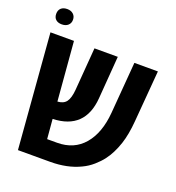

<svg xmlns="http://www.w3.org/2000/svg" viewBox="-139 -883 908 993"><g transform="rotate(20 315.0 -386.5)"><path d="M16.1 -730.5Q16.1 -750.5 28.3 -761.7Q40.5 -772.9 61.8 -772.9Q83 -772.9 95.7 -761.2Q108.4 -749.5 108.4 -730.5Q108.4 -711.4 95.7 -700Q83 -688.5 61.5 -688.5Q40 -688.5 28.1 -699.5Q16.1 -710.4 16.1 -730.5ZM248.5 0H71.3L21 -629.9H150.4L177.2 -305.7Q210.4 -307.6 225.6 -328.1Q240.7 -348.6 244.6 -394L263.2 -629.9H391.6L373.5 -395.5Q359.9 -219.2 184.6 -212.9L193.8 -105H248.5Q341.3 -105 396 -169.2Q450.7 -233.4 460 -346.7L482.9 -629.9H612.3L588.9 -347.2Q583 -272.9 565.4 -219.7Q544.9 -158.2 513.2 -116.7Q496.1 -94.2 470.2 -71.5Q444.3 -48.8 413.1 -34.2Q342.8 0 248.5 0Z"/></g></svg>

Font: Open Sans Hebrew Condensed
Style: Bold
Weight: 700
Width: 3
Foundry: Ascender Corporation, Yanek Iontef
Version: Version 2.001;PS 002.001;hotconv 1.0.70;makeotf.lib2.5.58329